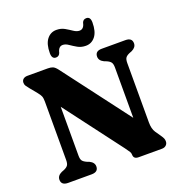

<svg xmlns="http://www.w3.org/2000/svg" viewBox="-157 -1040 1099 1173"><g transform="rotate(-20 392.0 -454.0)"><path d="M282 -36Q282 -0.5 239 0H85Q42 -0.5 42 -36Q42 -62.5 72 -76.5L87.5 -82.5Q106.5 -90.5 114.2 -101.2Q122 -112 122 -135.5V-516Q122 -538.5 117 -550.5Q112 -562.5 98.5 -579L60 -626Q49 -639.5 43.5 -648Q38 -656.5 38 -668Q38 -683 48.2 -691.5Q58.5 -700 75.5 -700H208Q227 -700 240 -694.8Q253 -689.5 268 -670L595.5 -237.5V-564.5Q595.5 -587.5 588 -598.2Q580.5 -609 561 -617.5L545.5 -623.5Q515.5 -638 515.5 -664Q515.5 -700 558.5 -700H712.5Q755.5 -700 755.5 -664Q755.5 -638 725.5 -623.5L710 -617.5Q691 -609.5 683.2 -599Q675.5 -588.5 675.5 -564.5V-178.5Q675.5 -137 691.5 -113L716 -77.5Q727 -61.5 730.2 -53.2Q733.5 -45 733.5 -35Q733.5 -19.5 723 -9.8Q712.5 0 695.5 0H544.5Q511.5 0 511.5 -28.5Q511.5 -39 506 -48Q500.5 -57 484 -79.5L202 -452.5V-135Q202 -112.5 209.2 -102Q216.5 -91.5 236.5 -82.5L252 -76.5Q282 -62 282 -36ZM475 -750Q445 -750 421.8 -763.2Q398.5 -776.5 379.2 -790Q360 -803.5 342 -803.5Q314.5 -803.5 306 -765Q298.5 -745 278.5 -745Q251.5 -745 251.5 -783Q251.5 -842 275.2 -872.5Q299 -903 337 -903Q367 -903 390 -889.8Q413 -876.5 432.5 -863.2Q452 -850 470 -850Q498 -850 506 -888.5Q513 -908 533.5 -908Q560.5 -908 560.5 -870.5Q560.5 -811 536.5 -780.5Q512.5 -750 475 -750Z"/></g></svg>

Font: Fraunces 9pt Soft
Style: Bold
Weight: 700
Version: Version 1.000;[b76b70a41]